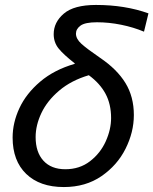

<svg xmlns="http://www.w3.org/2000/svg" viewBox="-20 -742 620 776"><path d="M580 -688 562 -614Q519 -632 469.5 -642Q420 -652 372 -652Q324 -652 305.5 -638.5Q287 -625 287 -606Q287 -585 309 -565Q331 -545 385 -508Q453 -462 487 -406.5Q521 -351 521 -277Q521 -208 487.5 -141Q454 -74 390 -30Q326 14 238 14Q141 14 86 -39Q31 -92 31 -186Q31 -246 58.5 -305Q86 -364 142.5 -412Q199 -460 282 -484V-486Q236 -522 216.5 -546.5Q197 -571 197 -604Q197 -652 238 -687Q279 -722 368 -722Q485 -722 580 -688ZM124 -188Q124 -127 155.5 -92.5Q187 -58 244 -58Q302 -58 344 -90.5Q386 -123 407.5 -171Q429 -219 429 -265Q429 -321 406.5 -363Q384 -405 339 -438Q268 -417 219.5 -376Q171 -335 147.5 -285.5Q124 -236 124 -188Z"/></svg>

Font: CST
Style: Italic
Weight: 400
Italic angle: -14°
Version: Version 1.00